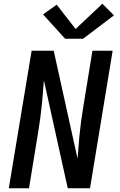

<svg xmlns="http://www.w3.org/2000/svg" viewBox="-20 -1006 640 1026"><path d="M27 0 149 -735H267L394 -160Q395 -162 395 -163Q395 -164 395 -165L404 -276Q408 -317 413.5 -358.5Q419 -400 426 -441L474 -735H582L461 0H342L215 -575Q215 -573 214.5 -572Q214 -571 214 -570L205 -459Q201 -418 195.5 -376.5Q190 -335 183 -294L135 0ZM424 -799H328L210 -929L283 -981L384 -851L527 -986L589 -924Z"/></svg>

Font: Iosevka SS04 Semibold Extended
Style: Italic
Weight: 600
Width: 7
Italic angle: -9°
Monospace: yes
Designer: Belleve Invis
Foundry: Belleve Invis
Version: Version 19.0.0; ttfautohint (v1.8.4)